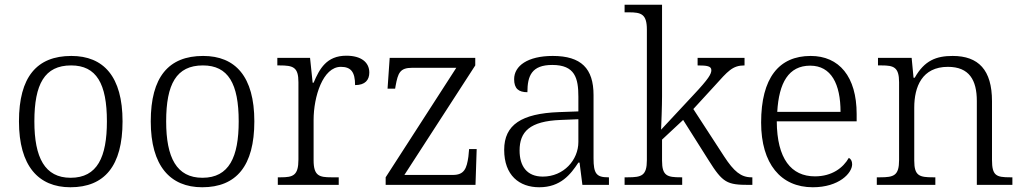

<svg xmlns="http://www.w3.org/2000/svg" viewBox="-20 -780 4318 810"><path d="M277 10C421 10 497 -80 497 -268C497 -457 417 -544 281 -544C135 -544 60 -455 60 -268C60 -80 142 10 277 10ZM278 -30C169 -30 125 -115 125 -268C125 -425 168 -504 280 -504C387 -504 431 -427 431 -268C431 -118 391 -30 278 -30Z M833 10C977 10 1053 -80 1053 -268C1053 -457 973 -544 837 -544C691 -544 616 -455 616 -268C616 -80 698 10 833 10ZM834 -30C725 -30 681 -115 681 -268C681 -425 724 -504 836 -504C943 -504 987 -427 987 -268C987 -118 947 -30 834 -30Z M1152 0H1409V-32H1378C1327 -32 1303 -38 1303 -104V-274C1303 -372 1342 -498 1418 -498C1460 -498 1478 -477 1478 -421C1521 -421 1538 -443 1538 -474C1538 -517 1504 -545 1441 -545C1358 -545 1328 -490 1303 -431H1299L1288 -536H1150V-504H1159C1217 -504 1239 -497 1239 -433V-107C1239 -39 1216 -32 1164 -32H1152Z M1607 0H1986L1991 -151H1959L1956 -119C1949 -70 1939 -42 1891 -42H1686L1985 -504V-536H1624L1615 -406H1647L1649 -418C1659 -472 1667 -494 1719 -494H1905L1607 -32Z M2255 10C2345 10 2387 -44 2420 -94H2425L2437 0H2549V-32H2545C2496 -32 2484 -48 2484 -112V-379C2484 -491 2432 -544 2312 -544C2206 -544 2149 -502 2149 -446C2149 -406 2168 -391 2205 -391C2205 -460 2223 -506 2310 -506C2406 -506 2420 -450 2420 -372V-310L2337 -307C2181 -301 2107 -254 2107 -148C2107 -40 2171 10 2255 10ZM2270 -35C2202 -35 2172 -80 2172 -145C2172 -224 2214 -269 2346 -274L2420 -277V-181C2420 -105 2358 -35 2270 -35Z M2615 0H2858V-32H2852C2795 -32 2773 -38 2773 -102V-191L2862 -274L2970 -103C3029 -9 3047 0 3140 0H3154V-32H3150C3106 -32 3076 -57 3035 -120L2905 -320L2994 -417C3051 -480 3070 -504 3121 -504V-536H2923V-504C2963 -504 2981 -501 2981 -484C2981 -468 2970 -448 2906 -380L2769 -233C2770 -259 2773 -331 2773 -374V-760H2615V-728H2633C2685 -728 2709 -721 2709 -655V-105C2709 -39 2687 -32 2629 -32H2615Z M3409 10C3520 10 3575 -50 3575 -87C3575 -101 3569 -110 3561 -114C3537 -72 3490 -36 3418 -36C3318 -36 3258 -110 3257 -268H3594V-299C3594 -457 3520 -544 3400 -544C3266 -544 3191 -451 3191 -263C3191 -89 3274 10 3409 10ZM3526 -308H3259C3266 -431 3307 -503 3398 -503C3487 -503 3526 -425 3526 -308Z M3679 0H3926V-32H3916C3859 -32 3837 -38 3837 -102V-326C3837 -414 3870 -498 3979 -498C4069 -498 4101 -442 4101 -354V0H4251V-32H4241C4183 -32 4165 -39 4165 -105V-353C4165 -485 4108 -544 3999 -544C3930 -544 3880 -525 3839 -452H3834L3826 -536H3684V-504H3699C3750 -504 3773 -497 3773 -433V-105C3773 -39 3751 -32 3693 -32H3679Z"/></svg>

Font: Noto Serif Light
Style: Regular
Weight: 300
Designer: Monotype Design Team
Foundry: Monotype Imaging Inc.
Version: Version 2.013